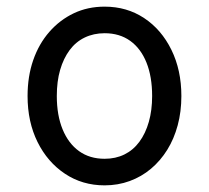

<svg xmlns="http://www.w3.org/2000/svg" viewBox="-20 -539 629 578"><path d="M295 19Q228 19 175.5 -16Q123 -51 93 -111.5Q63 -172 63 -250Q63 -309 80 -358Q97 -407 128.5 -443Q160 -479 202 -499Q244 -519 295 -519Q362 -519 414 -484.5Q466 -450 496 -389Q526 -328 526 -250Q526 -203 515 -162Q504 -121 483.5 -88Q463 -55 434.5 -31Q406 -7 370.5 6Q335 19 295 19ZM295 -61Q328 -61 354.5 -74Q381 -87 399.5 -112Q418 -137 428 -172Q438 -207 438 -250Q438 -308 421 -350.5Q404 -393 372 -416Q340 -439 295 -439Q262 -439 235 -426Q208 -413 189.5 -388Q171 -363 161 -328.5Q151 -294 151 -250Q151 -192 168.5 -149.5Q186 -107 218 -84Q250 -61 295 -61Z"/></svg>

Font: Playwrite FR Trad
Style: Regular
Weight: 400
Designer: Veronika Burian, José Scaglione
Foundry: TypeTogether
Version: Version 1.000